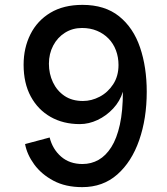

<svg xmlns="http://www.w3.org/2000/svg" viewBox="-20 -762 688 789"><path d="M319 -742Q411 -742 469.5 -695Q528 -648 555.5 -567Q583 -486 583 -385Q583 -275 552 -186Q521 -97 462 -45Q403 7 318 7Q249 7 199.5 -19.5Q150 -46 120.5 -86.5Q91 -127 83 -170L184 -197Q196 -149 231 -118.5Q266 -88 319 -88Q355 -88 385 -105Q415 -122 437.5 -157.5Q460 -193 472.5 -249.5Q485 -306 485 -385Q473 -346 445 -316Q417 -286 381 -269Q345 -252 308 -252Q240 -252 188 -281.5Q136 -311 106.5 -365.5Q77 -420 77 -496Q77 -565 105 -621Q133 -677 187 -709.5Q241 -742 319 -742ZM317 -647Q278 -647 247 -627.5Q216 -608 198.5 -574.5Q181 -541 181 -500Q181 -459 197.5 -424Q214 -389 245 -368Q276 -347 321 -347Q356 -347 389.5 -364.5Q423 -382 445 -415.5Q467 -449 467 -495Q467 -527 456.5 -555Q446 -583 426 -603.5Q406 -624 378.5 -635.5Q351 -647 317 -647Z"/></svg>

Font: Parkinsans Medium
Style: Regular
Weight: 500
Designer: Red Stone, Indian Type Foundry
Foundry: Indian Type Foundry
Version: Version 1.000